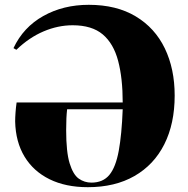

<svg xmlns="http://www.w3.org/2000/svg" viewBox="-20 -764 782 798"><path d="M345 14Q253 14 186 -19Q119 -52 82 -113Q45 -174 43 -259Q43 -275 44.5 -296Q46 -317 49 -338H490Q490 -439 471 -511Q452 -583 407 -621Q362 -659 282 -659Q221 -659 161 -633.5Q101 -608 48 -557L36 -564Q77 -651 160 -697.5Q243 -744 349 -744Q464 -744 544 -696Q624 -648 665 -563Q706 -478 706 -367Q706 -250 663 -164.5Q620 -79 539 -32.5Q458 14 345 14ZM360 -5Q408 -5 434.5 -37Q461 -69 473.5 -137Q486 -205 490 -310H259Q257 -293 256 -272.5Q255 -252 255 -223Q255 -132 269.5 -85Q284 -38 307.5 -21.5Q331 -5 360 -5Z"/></svg>

Font: Literata 72pt ExtraBold
Style: Regular
Weight: 800
Designer: Latin by Veronika Burian and Jose Scaglione. Greek by Irene Vlachou. Cyrillic by Vera Evstafieva.
Foundry: TypeTogether
Version: Version 3.002